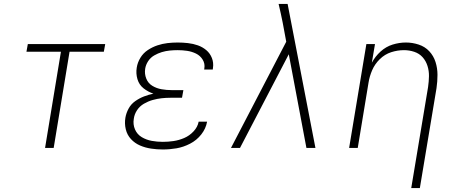

<svg xmlns="http://www.w3.org/2000/svg" viewBox="-20 -755 2344 980"><path d="M210 0H254L335 -491H510L517 -530H122L115 -491H291Z M811 8Q846 8 881 2Q916 -4 950 -21.5Q984 -39 1007.5 -69Q1031 -99 1037 -134H994Q989 -107 968 -84.5Q947 -62 920 -50.5Q893 -39 865.5 -35Q838 -31 811 -31Q782 -31 754.5 -36Q727 -41 703.5 -55Q680 -69 669 -94.5Q658 -120 663 -149Q666 -172 679.5 -192.5Q693 -213 714.5 -225.5Q736 -238 759 -244.5Q782 -251 804.5 -253.5Q827 -256 850 -256H909L916 -295H857Q830 -295 804.5 -299.5Q779 -304 757.5 -317Q736 -330 726.5 -354Q717 -378 721 -404Q724 -424 736 -442.5Q748 -461 767 -472Q786 -483 806 -489Q826 -495 846.5 -497Q867 -499 887 -499Q911 -499 935 -495.5Q959 -492 980.5 -481.5Q1002 -471 1014.5 -450.5Q1027 -430 1023 -406Q1023 -403 1022 -400H1066Q1066 -404 1067 -408Q1071 -435 1061.5 -459Q1052 -483 1033 -499Q1014 -515 990 -523.5Q966 -532 939.5 -535Q913 -538 887 -538Q861 -538 835 -535Q809 -532 783.5 -523.5Q758 -515 734.5 -499.5Q711 -484 696.5 -460Q682 -436 678 -410Q673 -380 681.5 -351Q690 -322 713 -304Q736 -286 763 -277Q739 -272 715.5 -263Q692 -254 670.5 -239Q649 -224 636.5 -201Q624 -178 620 -154Q615 -124 622 -95Q629 -66 648.5 -45Q668 -24 694.5 -12.5Q721 -1 751 3.5Q781 8 811 8Z M1159 0H1205L1454 -478L1544 0H1590L1448 -735H1402Q1408 -711 1413 -687Q1418 -663 1423 -639L1441 -542Z M2079 205H2123L2208 -305Q2213 -339 2213 -373Q2213 -407 2203 -438.5Q2193 -470 2171 -493.5Q2149 -517 2117 -527.5Q2085 -538 2052 -538Q2018 -538 1984 -527.5Q1950 -517 1922.5 -492Q1895 -467 1878 -435L1894 -530H1850L1762 0H1806L1861 -333Q1866 -365 1879.5 -396.5Q1893 -428 1918.5 -453Q1944 -478 1976.5 -488.5Q2009 -499 2042 -499Q2042 -499 2042 -499Q2042 -499 2042 -499Q2069 -499 2094.5 -490.5Q2120 -482 2137 -463Q2154 -444 2162 -418.5Q2170 -393 2169.5 -366Q2169 -339 2165 -311Z"/></svg>

Font: Iosevka Sparkle XLtObl
Style: Regular
Weight: 200
Italic angle: -9°
Designer: Belleve Invis
Foundry: Belleve Invis
Version: Version 4.5.0; ttfautohint (v1.8.3)